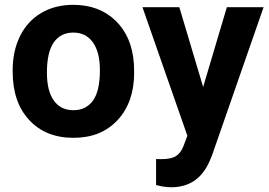

<svg xmlns="http://www.w3.org/2000/svg" viewBox="-20 -558 1107 791"><path d="M32.2 0ZM32.2 -269Q32.2 -347.7 62.5 -409.2Q92.8 -470.7 149.7 -504.4Q206.5 -538.1 281.7 -538.1Q388.7 -538.1 456.3 -472.7Q523.9 -407.2 531.7 -294.9L532.7 -258.8Q532.7 -137.2 464.8 -63.7Q397 9.8 282.7 9.8Q168.5 9.8 100.3 -63.5Q32.2 -136.7 32.2 -262.7ZM173.3 -258.8Q173.3 -183.6 201.7 -143.8Q230 -104 282.7 -104Q334 -104 362.8 -143.3Q391.6 -182.6 391.6 -269Q391.6 -342.8 362.8 -383.3Q334 -423.8 281.7 -423.8Q230 -423.8 201.7 -383.5Q173.3 -343.3 173.3 -258.8ZM816.9 -199.7 914.6 -528.3H1065.9L853.5 82L841.8 109.9Q794.4 213.4 685.5 213.4Q654.8 213.4 623 204.1V97.2L644.5 97.7Q684.6 97.7 704.3 85.4Q724.1 73.2 735.4 44.9L752 1.5L566.9 -528.3H718.8Z"/></svg>

Font: Roboto
Style: Bold
Weight: 700
Designer: Google
Version: Version 2.134; 2016; ttfautohint (v1.6)